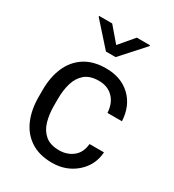

<svg xmlns="http://www.w3.org/2000/svg" viewBox="-183 -852 874 966"><g transform="rotate(30 254.0 -369.5)"><path d="M253.9 -665 325.2 -749H401.9V-744.1L281.7 -610.8H225.6L106.4 -744.1V-749H182.1ZM386.7 -166.5H470.7Q465.3 -89.4 408 -39.8Q350.6 9.8 270 9.8Q195.3 9.8 145.5 -22.7Q95.7 -55.2 71 -112.5Q46.4 -169.9 46.4 -244.1V-284.2Q46.4 -358.4 71 -415.8Q95.7 -473.1 145.5 -505.6Q195.3 -538.1 270 -538.1Q357.4 -538.1 411.9 -486.3Q466.3 -434.6 470.7 -347.2H386.7Q383.3 -402.8 351.8 -434.3Q320.3 -465.8 269.5 -465.8Q218.3 -465.8 189 -441.2Q159.7 -416.5 147.5 -375.2Q135.3 -334 135.3 -284.2V-244.1Q135.3 -194.3 147.2 -153.1Q159.2 -111.8 188.5 -87.2Q217.8 -62.5 269.5 -62.5Q315.4 -62.5 348.9 -88.9Q382.3 -115.2 386.7 -166.5Z"/></g></svg>

Font: Robert Sans Medium
Style: Regular
Weight: 500
Designer: Christian Robertson (extended by Adam Twardoch)
Foundry: Google
Version: Version 12.135;April 2, 2019;FontCreator 11.5.0.2425 64-bit;